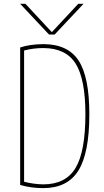

<svg xmlns="http://www.w3.org/2000/svg" viewBox="-20 -970 540 1000"><path d="M85 -722.7Q133.8 -739.3 205.1 -740.2Q333 -740.2 389.2 -654.8Q445.3 -569.3 445.3 -375Q445.3 -172.9 388.2 -81.5Q331.1 9.8 205.1 9.8Q140.6 9.8 85 -6.8ZM264.6 -790H235.4L85 -950.2H112.3L249 -803.7H251L387.7 -950.2H415ZM424.8 -375Q424.8 -558.6 373.5 -639.2Q322.3 -719.7 205.1 -719.7Q154.3 -719.7 105.5 -707V-23.4Q154.3 -10.7 205.1 -9.8Q322.3 -9.8 373.5 -95.2Q424.8 -180.7 424.8 -375Z"/></svg>

Font: Mgen+ 1mn thin
Style: Regular
Weight: 100
Designer: [Source Han Sans]
Ryoko NISHIZUKA  (kana & ideographs); Paul D. Hunt (Latin, Greek & Cyrillic); Wenlong ZHANG  (bopomofo
Version: Version 1.059.20150602